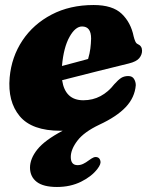

<svg xmlns="http://www.w3.org/2000/svg" viewBox="-20 -507 601 765"><path d="M368.5 165.5Q345.5 196 303 217Q260.5 238 207 238Q153 238 126.5 217.8Q100 197.5 99.5 161.5Q99.5 125 129 88.2Q158.5 51.5 229.5 14Q226.5 14 221 14Q107 14 58.5 -44.2Q10 -102.5 18.5 -198.5Q26 -280.5 69.5 -345.8Q113 -411 185.8 -449Q258.5 -487 353 -487Q428.5 -487 465 -452Q501.5 -417 512.5 -362Q515 -351.5 518.8 -342.8Q522.5 -334 528.5 -331.5Q546 -324 546 -305Q546 -289 534.8 -275.2Q523.5 -261.5 493 -254Q436.5 -240.5 367.5 -223Q298.5 -205.5 227.5 -187.5Q239.5 -107.5 312 -107.5Q349.5 -107.5 380.8 -124.2Q412 -141 435 -171Q451.5 -189.5 463.2 -196.8Q475 -204 491 -204Q507 -204 514 -192.5Q521 -181 521 -167.5Q517 -118.5 481.2 -80.5Q445.5 -42.5 375.5 -10Q314.5 19 288.2 53.8Q262 88.5 262 118.5Q262 151 289 151Q300.5 151 311.2 146Q322 141 334.5 131.5Q344.5 124 352.5 120.5Q360.5 117 369 120Q377.5 123 380.2 134.8Q383 146.5 368.5 165.5ZM227 -245 226.5 -244Q253 -251 279.2 -258Q305.5 -265 331 -272Q337.5 -294 340 -313.5Q342.5 -333 343 -353.5Q343 -401.5 307 -401.5Q280 -401.5 256.8 -359.8Q233.5 -318 227 -245Z"/></svg>

Font: Fraunces 9pt Soft Black
Style: Italic
Weight: 900
Italic angle: -16°
Version: Version 1.000;[b76b70a41]